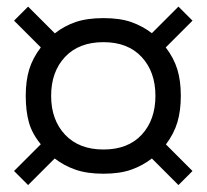

<svg xmlns="http://www.w3.org/2000/svg" viewBox="-20 -668 610 567"><path d="M63 -121.5 21.5 -163 100.5 -242Q74.5 -273.5 65.2 -307.2Q56 -341 56 -385Q56 -429 66.2 -462.8Q76.5 -496.5 100.5 -528L21.5 -607L63 -648.5L142 -569.5Q169 -591 203 -602.8Q237 -614.5 285.5 -614.5Q334.5 -614.5 367.8 -602.8Q401 -591 428.5 -570L507 -648.5L548.5 -607L469.5 -528Q493.5 -496.5 503.8 -462.8Q514 -429 514 -385Q514 -341.5 504 -307.5Q494 -273.5 470 -241.5L548.5 -163L507 -121.5L428.5 -200Q401.5 -179 367.8 -167Q334 -155 285.5 -155Q237 -155 202.8 -167Q168.5 -179 141.5 -200ZM285.5 -226.5Q358 -226.5 398.5 -270.2Q439 -314 439 -385Q439 -456 398.2 -499.8Q357.5 -543.5 285.5 -543.5Q213 -543.5 172 -499.8Q131 -456 131 -385Q131 -314 172.2 -270.2Q213.5 -226.5 285.5 -226.5Z"/></svg>

Font: Besley* Condensed
Style: Bold
Weight: 700
Width: 3
Designer: Owen Earl
Foundry: indestructible type*
Version: Version 3.000; ttfautohint (v1.8.3)